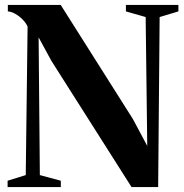

<svg xmlns="http://www.w3.org/2000/svg" viewBox="-20 -763 752 783"><path d="M11 0V-26L85 -49L92.5 -654.5Q86 -669.5 72.5 -683.2Q59 -697 43 -706.2Q27 -715.5 12 -716.5V-743H227.5L522 -277.5L580.5 -168L574 -693.5L493.5 -716.5V-743H707.5V-716.5L631 -693.5L625 0H516.5L189.5 -515L137.5 -610.5L142.5 -49L228 -26V0Z"/></svg>

Font: Merriweather 120pt
Style: Bold
Weight: 700
Designer: Eben Sorkin
Foundry: Eben Sorkin
Version: Version 2.100